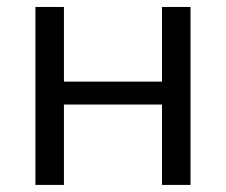

<svg xmlns="http://www.w3.org/2000/svg" viewBox="-20 -522 638 542"><path d="M80 0V-502.3H160.5V-291.6H437.3V-502.3H517.8V0H437.3V-226.9H160.5V0Z"/></svg>

Font: Mulish ExtraLight
Style: Regular
Weight: 200
Designer: Vernon Adams
Foundry: Vernon Adams
Version: Version 3.603